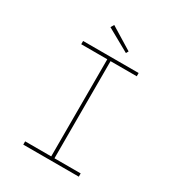

<svg xmlns="http://www.w3.org/2000/svg" viewBox="-203 -998 1034 1123"><g transform="rotate(30 313.5 -436.0)"><path d="M126 0V-22H302V-678H126V-700H501V-678H324V-22H501V0ZM378 -764 224 -850 237 -872 387 -780Z"/></g></svg>

Font: Lexend Mega Thin
Style: Regular
Weight: 250
Version: Version 1.007